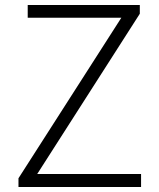

<svg xmlns="http://www.w3.org/2000/svg" viewBox="-20 -749 637 769"><path d="M54 0H545V-52H129L540 -694V-729H91V-678H466L54 -35Z"/></svg>

Font: Noto Sans CJK KR Light
Style: Regular
Weight: 300
Designer: Ryoko NISHIZUKA (kana & ideographs); Paul D. Hunt (Latin, Greek & Cyrillic); Wenlong ZHANG (bopomofo); Sandoll Communica
Foundry: Adobe Systems Incorporated
Version: Version 1.004;PS 1.004;hotconv 1.0.82;makeotf.lib2.5.63406